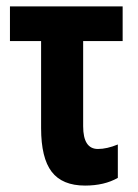

<svg xmlns="http://www.w3.org/2000/svg" viewBox="-20 -567 429 598"><path d="M245 11Q174 11 141 -32Q108 -75 108 -168V-439H11V-547H362V-439H239V-174Q239 -103 285 -103Q313 -103 347 -117V-13Q305 11 245 11Z"/></svg>

Font: Noto Sans ExtraCondensed
Style: Bold
Weight: 700
Width: 2
Designer: Monotype Design Team
Foundry: Monotype Imaging Inc.
Version: Version 2.013; ttfautohint (v1.8.4.7-5d5b)